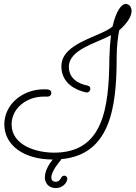

<svg xmlns="http://www.w3.org/2000/svg" viewBox="-20 -777 689 976"><path d="M322 131C322 123 316 116 307 116C301 116 295 119 292 125C287 134 280 147 263 147C250 147 241 140 241 125C241 92 284 44 284 43C288 40 290 36 291 32C536 10 573 -221 573 -481C573 -540 579 -587 586 -623C627 -659 649 -694 649 -721C649 -741 636 -757 620 -757C596 -757 570 -720 552 -642C488 -588 292 -560 292 -440C292 -350 371 -318 414 -308C416 -308 421 -307 422 -307C432 -307 439 -315 439 -326C439 -333 436 -339 425 -342C421 -343 330 -356 330 -437C330 -525 466 -556 544 -598C540 -565 537 -523 536 -482C534 -222 503 -1 255 -1C166 -1 39 -37 39 -145C39 -226 114 -286 203 -286C209 -286 216 -286 222 -286C232 -286 241 -293 241 -304C241 -324 220 -323 203 -323C94 -323 2 -246 2 -145C2 -44 93 33 248 34C231 55 208 90 208 125C208 151 225 179 264 179C298 179 322 152 322 131Z"/></svg>

Font: Sacramento
Style: Regular
Weight: 400
Designer: Astigmatic (AOETI)
Foundry: Astigmatic (AOETI)
Version: Version 1.000